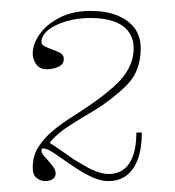

<svg xmlns="http://www.w3.org/2000/svg" viewBox="-20 -743 320 352"><path d="M63 -411Q55 -411 47.5 -416.5Q40 -422 40 -435Q40 -457 50 -473Q60 -489 76 -502.5Q92 -516 111 -528Q176 -569 200.5 -596Q225 -623 225 -654Q225 -672 216 -684.5Q207 -697 189.5 -703.5Q172 -710 146 -710Q122 -710 101.5 -704Q81 -698 68.5 -688Q56 -678 56 -666Q56 -661 62 -658Q68 -655 76.5 -652Q85 -649 91 -645.5Q97 -642 97 -635Q97 -625 87 -620.5Q77 -616 66 -616Q53 -616 46.5 -625Q40 -634 40 -645Q40 -662 52.5 -680Q65 -698 89 -710.5Q113 -723 146 -723Q175 -723 195.5 -714.5Q216 -706 227 -691Q238 -676 238 -654Q238 -612 211.5 -586Q185 -560 152 -540Q133 -529 108.5 -513.5Q84 -498 71 -481L79 -476Q82 -474 87 -470.5Q92 -467 99.5 -462Q107 -457 115 -451Q124 -446 134.5 -439.5Q145 -433 157 -428.5Q169 -424 179 -424Q204 -424 217 -443.5Q230 -463 230 -500H240Q240 -457 224 -434Q208 -411 179 -411Q163 -411 145 -420Q127 -429 110 -441Q93 -453 79.5 -462Q66 -471 59 -471Q56 -471 56 -467Q56 -462 62.5 -455Q69 -448 75.5 -440Q82 -432 82 -425Q82 -418 76.5 -414.5Q71 -411 63 -411Z"/></svg>

Font: Kalnia Thin
Style: Regular
Weight: 250
Designer: Frida Medrano
Foundry: Frida Medrano
Version: Version 1.105